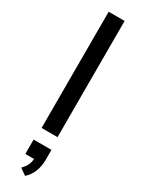

<svg xmlns="http://www.w3.org/2000/svg" viewBox="-263 -758 775 1053"><g transform="rotate(30 124.5 -231.5)"><path d="M74 0V-736H175V0ZM127 273 86 244Q109 221 116.5 200Q124 179 124 155L148 168H68V77H181V140Q181 179 168.5 212.5Q156 246 127 273Z"/></g></svg>

Font: Mulish ExtraLight SemiBold
Style: Regular
Weight: 600
Version: Version 3.603